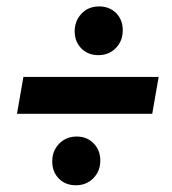

<svg xmlns="http://www.w3.org/2000/svg" viewBox="-20 -626 524 585"><path d="M463.4 -391.6 443.8 -279.3H31.7L51.3 -391.6ZM207.5 -529.8Q207.5 -562 228 -584Q248.5 -606 280.8 -606.4Q313 -606.9 333.5 -586.4Q354 -565.9 354 -534.7Q354.5 -502.4 333.7 -480.5Q313 -458.5 281.2 -458Q249 -457.5 228.5 -477.8Q208 -498 207.5 -529.8ZM139.2 -133.3Q138.7 -165 159.4 -187.3Q180.2 -209.5 212.4 -210Q244.1 -210.4 264.6 -189.9Q285.2 -169.4 285.6 -138.2Q286.1 -106 265.4 -84Q244.6 -62 212.4 -61.5Q180.2 -61 159.7 -81.5Q139.2 -102.1 139.2 -133.3Z"/></svg>

Font: Roboto Condensed
Style: Bold Italic
Weight: 700
Italic angle: -12°
Designer: Christian Robertson
Foundry: Google
Version: Version 3.0